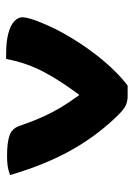

<svg xmlns="http://www.w3.org/2000/svg" viewBox="77 -878 445 640"><g transform="rotate(90 300.0 -557.5)"><path d="M265 -760Q273 -760 282 -760Q291 -760 299 -760Q317 -760 331.5 -753.5Q346 -747 374 -717Q405 -684 432 -647Q459 -610 482.5 -567.5Q506 -525 526 -475.5Q546 -426 563 -368Q547 -362 532.5 -360Q518 -358 499 -358Q454 -358 430.5 -366.5Q407 -375 399 -400Q388 -432 376.5 -459.5Q365 -487 351.5 -512.5Q338 -538 321 -563.5Q304 -589 282 -618L330 -603H262L310 -618Q282 -581 260.5 -549Q239 -517 222.5 -486.5Q206 -456 194.5 -424Q183 -392 176 -355H156Q119 -355 92 -362Q65 -369 51 -381.5Q37 -394 37 -410Q37 -418 42 -436Q47 -454 58 -479Q75 -520 99 -561Q123 -602 151 -640Q179 -678 208.5 -709Q238 -740 265 -760Z"/></g></svg>

Font: Recursive Monospace Casual ExtraBold
Style: Regular
Weight: 800
Version: Version 1.047